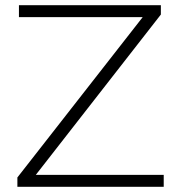

<svg xmlns="http://www.w3.org/2000/svg" viewBox="-20 -720 686 740"><path d="M118 -46H611V0H47V-36L530 -654H53V-700H600V-664Z"/></svg>

Font: mBank Light
Style: Regular
Weight: 300
Designer: Julieta Ulanovsky
Foundry: Julieta Ulanovsky
Version: Version 7.200;PS 007.200;hotconv 1.0.88;makeotf.lib2.5.64775